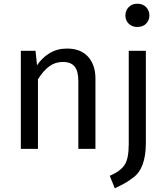

<svg xmlns="http://www.w3.org/2000/svg" viewBox="-20 -800 896 1032"><path d="M493 0H401V-365Q401 -418 381 -442.5Q361 -467 318 -467Q277 -467 245 -443.5Q213 -420 184 -374V0H92V-527H171L179 -449Q206 -490 247 -514.5Q288 -539 340 -539Q414 -539 453.5 -495Q493 -451 493 -378ZM597 212 570 145Q626 121 649 87.5Q672 54 672 -26V-527H764V-32Q764 107 694 156Q659 184 597 212ZM718 -655Q690 -655 672 -672.5Q654 -690 654 -717Q654 -743 671.5 -761.5Q689 -780 718 -780Q748 -780 765.5 -761.5Q783 -743 783 -717Q783 -691 765.5 -673Q748 -655 718 -655Z"/></svg>

Font: Trujillo
Style: Regular
Weight: 400
Designer: Fira Sans original fonts by bBox Type GmbH, Carrois Corporate GbR, & Edenspiekermann AG / Changes by Cristiano Sobral
Foundry: Fira Sans original fonts by bBox Type GmbH, Carrois Corporate GbR, & Edenspiekermann AG / Changes by Cristiano Sobral
Version: Version 4.301;October 17, 2021;FontCreator 14.0.0.2814 64-bi